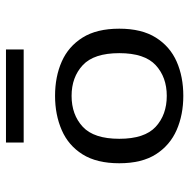

<svg xmlns="http://www.w3.org/2000/svg" viewBox="-15 -620 646 656"><g transform="rotate(-90 308.0 -292.0)"><path d="M308.5 11.3Q244 11.3 191.9 -11.4Q139.8 -34.2 109 -82.2Q78.2 -130.3 78.2 -207.4Q78.2 -284.5 108.6 -332.9Q139 -381.4 191.5 -404.1Q244 -426.9 308.5 -426.9Q373.9 -426.9 425.5 -404.1Q477.2 -381.4 507.6 -332.9Q538 -284.5 538 -207.4Q538 -131 507.6 -82.6Q477.2 -34.2 425.5 -11.4Q373.9 11.3 308.5 11.3ZM308.5 -45.2Q372.3 -45.2 413.4 -83.1Q454.4 -121 454.4 -207.4Q454.4 -294.1 413.4 -332.2Q372.3 -370.4 308.5 -370.4Q243.9 -370.4 202.8 -332.2Q161.8 -294.1 161.8 -207.4Q161.8 -121 202.8 -83.1Q243.9 -45.2 308.5 -45.2ZM149.1 -534.1V-594.6H467.1V-534.1Z"/></g></svg>

Font: Playfair 5pt SemiExpanded Light
Style: Regular
Weight: 300
Width: 6
Designer: Claus Eggers Sørensen
Foundry: Claus Eggers Sørensen
Version: Version 2.203